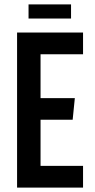

<svg xmlns="http://www.w3.org/2000/svg" viewBox="-20 -847 428 867"><path d="M300.8 -763.2H108.9V-827.1H300.8ZM355 -602.1H163.1V-403.8H317.9L308.1 -306.2H163.1V-98.1H355V0H57.1V-700.2H355Z"/></svg>

Font: BaseOne
Style: Regular
Weight: 400
Designer: Domenico Catapano
Foundry: Design by Basse
Version: Version 1.000;PS 001.001;hotconv 1.0.56